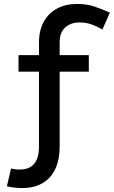

<svg xmlns="http://www.w3.org/2000/svg" viewBox="-20 -753 578 975"><path d="M92 202Q72 202 51.5 199.5Q31 197 15 193L36 103Q47 105 57.5 106.5Q68 108 79 108Q114 108 136 94Q158 80 168 54Q178 28 178 -8V-537Q178 -599 202.5 -643Q227 -687 270.5 -710Q314 -733 371 -733Q421 -733 460.5 -719.5Q500 -706 538 -689L500 -603Q473 -619 445 -629Q417 -639 383 -639Q354 -639 331 -627.5Q308 -616 295.5 -594Q283 -572 283 -540V-10Q283 57 261 104.5Q239 152 196 177Q153 202 92 202ZM74 -389V-473H431V-389Z"/></svg>

Font: BioRhyme Medium
Style: Regular
Weight: 500
Designer: Aoife Mooney
Foundry: Aoife Mooney Type
Version: Version 1.600;gftools[0.9.33]